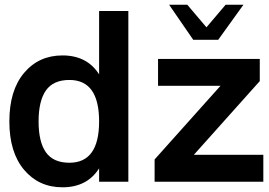

<svg xmlns="http://www.w3.org/2000/svg" viewBox="-20 -777 1151 821"><path d="M403.8 -257.8Q403.8 -435.1 276.9 -435.1Q208 -435.1 176.5 -390.4Q145 -345.7 145 -257.8Q145 -169.9 176.5 -125.5Q208 -81.1 276.9 -81.1Q403.8 -81.1 403.8 -257.8ZM641.1 -95.2 922.9 -410.2H655.8V-524.9H1090.8V-430.2L809.1 -115.2H1106V0H641.1ZM528.8 0H403.8V-57.1Q352.5 23.9 247.1 23.9Q146 23.9 83 -50.8Q20 -125.5 20 -257.8Q20 -390.6 83 -465.3Q146 -540 247.1 -540Q352.5 -540 403.8 -459V-730H528.8ZM913.1 -606.9H806.2L703.1 -756.8H780.8L862.8 -660.2L944.8 -756.8H1021Z"/></svg>

Font: Miedinger*
Style: Bold
Weight: 700
Version: Version 001.000